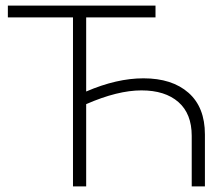

<svg xmlns="http://www.w3.org/2000/svg" viewBox="-20 -664 798 684"><path d="M710 -185V0H663V-180Q663 -259 615.5 -300.5Q568 -342 484 -342Q399 -342 287 -293V0H240V-602H8V-644H534V-602H287V-338Q396 -385 491 -385Q593 -385 651.5 -333.5Q710 -282 710 -185Z"/></svg>

Font: Montserrat Ace
Style: Light
Weight: 300
Designer: Julieta Ulanovsky
Foundry: Julieta Ulanovsky
Version: Version 1